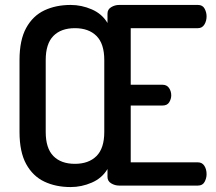

<svg xmlns="http://www.w3.org/2000/svg" viewBox="-20 -751 874 777"><path d="M266 6Q206 6 159.5 -16Q113 -38 86 -87Q59 -136 59 -217V-508Q59 -589 86 -638Q113 -687 159.5 -709Q206 -731 266 -731Q310 -731 351.5 -713Q393 -695 415 -658V-696Q415 -713 430 -722Q445 -731 462 -731H781Q800 -731 808 -716Q816 -701 816 -685Q816 -666 807 -651.5Q798 -637 781 -637H509V-408H638Q655 -408 664 -395Q673 -382 673 -365Q673 -351 665 -337.5Q657 -324 638 -324H509V-94H781Q798 -94 807 -80Q816 -66 816 -46Q816 -30 808 -15Q800 0 781 0H462Q445 0 430 -9Q415 -18 415 -35V-67Q393 -30 351.5 -12Q310 6 266 6ZM283 -88Q339 -88 370.5 -119.5Q402 -151 402 -217V-508Q402 -574 370.5 -605.5Q339 -637 283 -637Q227 -637 196 -605.5Q165 -574 165 -508V-217Q165 -151 196 -119.5Q227 -88 283 -88Z"/></svg>

Font: Dosis SemiBold
Style: Regular
Weight: 600
Designer: EdgarTolentino, PabloImpallari, IginoMarini
Foundry: EdgarTolentino, PabloImpallari, IginoMarini
Version: Version 3.001; ttfautohint (v1.8.2)